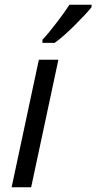

<svg xmlns="http://www.w3.org/2000/svg" viewBox="-20 -786 404 806"><path d="M110.8 0H28.8L143.1 -535.2H225.1ZM158.2 -619.1Q185.5 -648.4 219.5 -693.1Q253.4 -737.8 271.5 -766.1H364.3V-755.9Q345.7 -731.9 295.9 -682.1Q246.1 -632.3 209.5 -606H158.2Z"/></svg>

Font: CAA NEO Sans
Style: Italic
Weight: 400
Italic angle: -12°
Version: Version 1.10